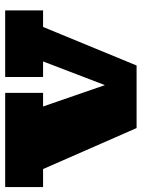

<svg xmlns="http://www.w3.org/2000/svg" viewBox="80 -644 563 764"><g transform="rotate(-90 362.0 -261.5)"><path d="M637.2 -372.1 483.9 0H234.9L71.8 -372.1H0V-522.9H375V-372.1H320.8L405.8 -126L500 -372.1H438V-522.9H703.1V-372.1Z"/></g></svg>

Font: Moul
Style: Regular
Weight: 400
Designer: Danh Hong
Version: Version 8.002; ttfautohint (v1.8.3)